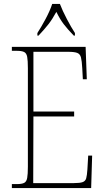

<svg xmlns="http://www.w3.org/2000/svg" viewBox="-20 -951 530 971"><path d="M40 0V-20H65Q90 -20 102 -26Q114 -32 117.5 -51Q121 -70 121 -108V-606Q121 -645 117.5 -663.5Q114 -682 102 -688Q90 -694 65 -694H40V-714H413L419 -550H399L396 -606Q394 -643 389.5 -660.5Q385 -678 370.5 -683.5Q356 -689 325 -689H149V-387H355V-362H149L148 -25H354Q384 -25 398 -30Q412 -35 416 -49.5Q420 -64 422 -94L426 -164H446L441 0ZM169 -784Q188 -813 210.5 -855Q233 -897 244 -931H283Q296 -897 318 -855Q340 -813 359 -784V-771H353Q322 -803 302.5 -828.5Q283 -854 265 -891Q245 -854 225 -828.5Q205 -803 175 -771H169Z"/></svg>

Font: Noto Serif Lao Condensed Thin
Style: Regular
Weight: 100
Width: 3
Designer: Monotype Design Team
Foundry: Monotype Imaging Inc.
Version: Version 2.003; ttfautohint (v1.8.4.7-5d5b)